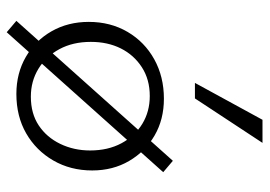

<svg xmlns="http://www.w3.org/2000/svg" viewBox="-132 -614 782 557"><g transform="rotate(90 258.5 -335.0)"><path d="M252 8Q192 8 144.5 -19.5Q97 -47 70 -94.5Q43 -142 43 -202Q43 -265 72 -314.5Q101 -364 151.5 -392Q202 -420 266 -420Q326 -420 372.5 -393Q419 -366 446.5 -319Q474 -272 474 -212Q474 -149 445 -99Q416 -49 366.5 -20.5Q317 8 252 8ZM260 -34Q309 -34 343.5 -57Q378 -80 397 -119.5Q416 -159 416 -206Q416 -258 395 -297Q374 -336 338.5 -357.5Q303 -379 258 -379Q210 -379 174.5 -356Q139 -333 120 -295Q101 -257 101 -208Q101 -156 122 -117Q143 -78 179 -56Q215 -34 260 -34ZM73 36 40 8 446 -446 479 -418ZM220 -510 327 -706H394L265 -510Z"/></g></svg>

Font: Ysabeau Office Light
Style: Regular
Weight: 300
Designer: Christian Thalmann (Catharsis Fonts)
Version: Version 2.001;gftools[0.9.30]; featfreeze: tnum,lnum,ss02